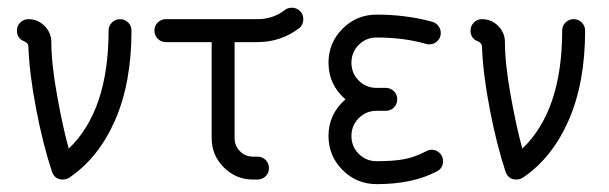

<svg xmlns="http://www.w3.org/2000/svg" viewBox="-20 -461 1564 493"><path d="M52.9 -411.8Q77.1 -411.8 94.4 -394.4Q111.8 -377.1 111.8 -352.9Q111.8 -297.6 126.8 -214.7Q141.8 -131.8 156.5 -79.4Q258.8 -177.1 258.8 -382.4Q258.8 -394.7 267.4 -403.2Q275.9 -411.8 288.2 -411.8Q300.6 -411.8 309.1 -403.2Q317.6 -394.7 317.6 -382.4Q317.6 -248.2 275.3 -151.8Q232.9 -55.3 157.6 -4.7Q150 0 141.2 0Q120.6 0 113.5 -20Q90.6 -88.8 72.9 -180.6Q55.3 -272.4 52.9 -341.2Q52.4 -351.2 41.2 -355.3Q23.5 -362.9 23.5 -382.4Q23.5 -394.7 32.1 -403.2Q40.6 -411.8 52.9 -411.8Z M729.4 -441.2Q741.8 -441.2 750.3 -432.6Q758.8 -424.1 758.8 -411.8Q758.8 -396.5 747.6 -388.2Q700.6 -352.9 641.2 -352.9H582.4V-105.9Q582.4 -86.5 596.2 -72.6Q610 -58.8 629.4 -58.8H641.2Q653.5 -58.8 662.1 -50.3Q670.6 -41.8 670.6 -29.4Q670.6 -17.1 662.1 -8.5Q653.5 0 641.2 0H629.4Q585.9 0 554.7 -31.2Q523.5 -62.4 523.5 -105.9V-352.9H405.9Q393.5 -352.9 385 -361.5Q376.5 -370 376.5 -382.4Q376.5 -394.7 385 -403.2Q393.5 -411.8 405.9 -411.8H641.2Q681.2 -411.8 711.2 -435.3Q718.8 -441.2 729.4 -441.2Z M947.1 -423.5Q1021.8 -423.5 1089.4 -405.3Q1099.4 -402.4 1105.6 -394.4Q1111.8 -386.5 1111.8 -376.5Q1111.8 -364.1 1103.2 -355.6Q1094.7 -347.1 1082.4 -347.1Q1078.8 -347.1 1074.1 -348.2Q1017.1 -364.7 947.1 -364.7Q920 -364.7 901.2 -345.9Q882.4 -327.1 882.4 -300Q882.4 -272.9 901.2 -254.1Q920 -235.3 947.1 -235.3H970.6Q982.9 -235.3 991.5 -226.8Q1000 -218.2 1000 -205.9Q1000 -193.5 991.5 -185Q982.9 -176.5 970.6 -176.5H947.1Q920 -176.5 901.2 -157.6Q882.4 -138.8 882.4 -111.8Q882.4 -84.7 901.2 -65.9Q920 -47.1 947.1 -47.1Q991.2 -47.1 1018.5 -52.4Q1045.9 -57.6 1074.7 -72.9Q1081.2 -76.5 1088.2 -76.5Q1100.6 -76.5 1109.1 -67.9Q1117.6 -59.4 1117.6 -47.1Q1117.6 -28.8 1101.2 -20.6Q1039.4 11.8 947.1 11.8Q895.9 11.8 859.7 -24.4Q823.5 -60.6 823.5 -111.8Q823.5 -168.2 867.1 -205.9Q823.5 -243.5 823.5 -300Q823.5 -351.2 859.7 -387.4Q895.9 -423.5 947.1 -423.5Z M1217.6 -411.8Q1241.8 -411.8 1259.1 -394.4Q1276.5 -377.1 1276.5 -352.9Q1276.5 -297.6 1291.5 -214.7Q1306.5 -131.8 1321.2 -79.4Q1423.5 -177.1 1423.5 -382.4Q1423.5 -394.7 1432.1 -403.2Q1440.6 -411.8 1452.9 -411.8Q1465.3 -411.8 1473.8 -403.2Q1482.4 -394.7 1482.4 -382.4Q1482.4 -248.2 1440 -151.8Q1397.6 -55.3 1322.4 -4.7Q1314.7 0 1305.9 0Q1285.3 0 1278.2 -20Q1255.3 -88.8 1237.6 -180.6Q1220 -272.4 1217.6 -341.2Q1217.1 -351.2 1205.9 -355.3Q1188.2 -362.9 1188.2 -382.4Q1188.2 -394.7 1196.8 -403.2Q1205.3 -411.8 1217.6 -411.8Z"/></svg>

Font: OpenGost Type B TT
Style: Regular
Weight: 400
Version: Version 0.3